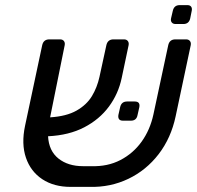

<svg xmlns="http://www.w3.org/2000/svg" viewBox="-20 -725 771 751"><path d="M337 -75Q401 -73 451 -99Q501 -125 534 -171Q567 -217 580 -277L638 -548Q643 -571 666 -571H708Q718 -571 723 -564.5Q728 -558 726 -548L667 -270Q649 -185 600.5 -122Q552 -59 482 -25.5Q412 8 331 6H256Q191 6 145.5 -24Q100 -54 81.5 -108Q63 -162 78 -233L145 -548Q150 -571 173 -571H215Q225 -571 230 -564.5Q235 -558 233 -548L176 -266Q240 -270 279.5 -292.5Q319 -315 339.5 -349Q360 -383 369 -424L396 -548Q401 -571 424 -571H465Q475 -571 480 -564.5Q485 -558 483 -548L456 -420Q443 -358 406 -308Q369 -258 309.5 -227Q250 -196 168 -192Q171 -135 208.5 -105Q246 -75 305 -75ZM461 -253Q440 -253 443 -275L450 -306Q455 -328 477 -328H507Q529 -328 525 -306L518 -275Q514 -253 492 -253ZM667 -631Q657 -631 652 -637Q647 -643 649 -653L656 -683Q661 -705 683 -705H713Q723 -705 727.5 -699Q732 -693 730 -683L724 -653Q719 -631 697 -631Z"/></svg>

Font: Lubike
Style: Italic
Weight: 400
Italic angle: -12°
Foundry: Honoka55
Version: Version 1.000;July 22, 2022;FontCreator 14.0.0.2862 64-bit